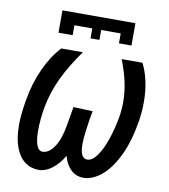

<svg xmlns="http://www.w3.org/2000/svg" viewBox="-82 -787 764 868"><g transform="rotate(10 300.0 -352.5)"><path d="M134.5 -717H469.5V-614.5H412V-660H322.5V-614.5H281.5V-660H199.5V-614.5H134.5ZM31 -173.5Q31 -221 42.5 -287Q56 -368 86.8 -435Q117.5 -502 159.5 -546.5H258.5Q207.5 -476 175.5 -409Q143.5 -342 130.5 -270.5Q120.5 -213.5 120.5 -163Q120.5 -121 129.2 -96.5Q138 -72 156.5 -72Q185 -72 209 -106.8Q233 -141.5 244 -204.5L259.5 -295L348 -291.5Q340.5 -253.5 333.5 -200Q328.5 -165 328.5 -137.5Q328.5 -72 361 -72Q384.5 -72 406 -102Q427.5 -132 444.2 -180.5Q461 -229 471 -285Q477 -321 477 -355Q477 -402 466.8 -448.8Q456.5 -495.5 436.5 -546.5H532Q549.5 -512 559.2 -467.8Q569 -423.5 569 -372.5Q569 -321.5 560 -273Q543.5 -178.5 510.5 -114.2Q477.5 -50 437.5 -19Q397.5 12 358.5 12Q325 12 301.2 -10.5Q277.5 -33 267 -72.5Q244.5 -33.5 214.2 -10.8Q184 12 154 12Q118 12 90.2 -8.2Q62.5 -28.5 46.8 -70Q31 -111.5 31 -173.5Z"/></g></svg>

Font: JuliaMono Medium
Style: Italic
Weight: 500
Italic angle: -9°
Monospace: yes
Designer: cormullion
Foundry: corm
Version: Version 0.054; ttfautohint (v1.8.4)